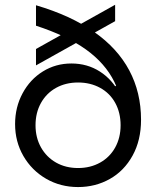

<svg xmlns="http://www.w3.org/2000/svg" viewBox="-20 -755 642 789"><path d="M42 -245.1Q42 -314.5 72.8 -371.6Q103.5 -428.7 156.2 -461.4Q209 -494.1 273.4 -494.1Q338.9 -494.1 390.6 -460.9Q442.4 -427.7 471.7 -369.6Q501 -311.5 501 -240.2L450.2 -398.4L487.3 -421.9V-240.2Q487.3 -342.8 449.7 -418.9Q412.1 -495.1 333 -551.8Q253.9 -608.4 127.9 -649.4V-733.4Q270.5 -691.4 366.7 -624Q462.9 -556.6 511.2 -465.8Q559.6 -375 559.6 -262.7Q559.6 -178.7 524.9 -115.7Q490.2 -52.7 431.2 -19.5Q372.1 13.7 300.8 13.7Q228.5 13.7 169.4 -20.5Q110.4 -54.7 76.2 -113.8Q42 -172.9 42 -245.1ZM475.6 -240.2Q475.6 -292 453.6 -332Q431.6 -372.1 391.6 -394Q351.6 -416 300.8 -416Q250 -416 210.4 -394Q170.9 -372.1 148.4 -332Q126 -292 126 -240.2Q126 -189.5 148.4 -149.4Q170.9 -109.4 210.4 -86.9Q250 -64.5 300.8 -64.5Q351.6 -64.5 391.6 -86.9Q431.6 -109.4 453.6 -149.4Q475.6 -189.5 475.6 -240.2ZM127.9 -553.7 453.1 -735.4V-668L127.9 -486.3Z"/></svg>

Font: Wanted Sans Std Variable
Style: Regular
Weight: 400
Designer: Original Design by Kil Hyung-jin and Kang Hanbin, Wanted Lab, Inc;
Foundry: Wanted Lab, Inc.
Version: Version 1.003;Glyphs 3.2 (3227)